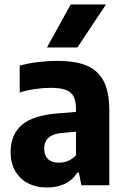

<svg xmlns="http://www.w3.org/2000/svg" viewBox="-20 -828 559 858"><path d="M468.5 -332.5V0H343.5L332.5 -57H325.5Q304.5 -23 269.8 -6.5Q235 10 191 10Q141.5 10 104.5 -9.5Q67.5 -29 47.5 -64.8Q27.5 -100.5 27.5 -148Q27.5 -227.5 78.5 -270.5Q129.5 -313.5 241.5 -321.5L319.5 -328V-340.5Q319.5 -377 308.5 -397.5Q297.5 -418 273 -426.8Q248.5 -435.5 206 -435.5Q174 -435.5 137.5 -430.2Q101 -425 68 -414.5V-534.5Q104 -545 148.8 -550.5Q193.5 -556 234.5 -556Q317 -556 368 -534.5Q419 -513 443.8 -464.2Q468.5 -415.5 468.5 -332.5ZM319.5 -134V-239.5L258 -234Q177.5 -227.5 177.5 -164Q177.5 -133.5 194.5 -117.2Q211.5 -101 243 -101Q264 -101 283.8 -109Q303.5 -117 319.5 -134ZM190 -616 296 -808H453.5L326 -616Z"/></svg>

Font: Encode Sans Semi Condensed
Style: Bold
Weight: 700
Width: 4
Designer: Multiple Designers
Foundry: Impallari Type
Version: Version 2.000